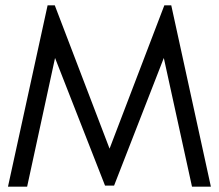

<svg xmlns="http://www.w3.org/2000/svg" viewBox="-20 -702 823 722"><path d="M10 0 159 -682H186L392 -143L598 -682H624L773 0H702L596 -484L409 -4H375L187 -484L82 0Z"/></svg>

Font: Teachers
Style: Regular
Weight: 400
Designer: Alfredo Marco Pradil, Chank Diesel
Version: Version 1.001